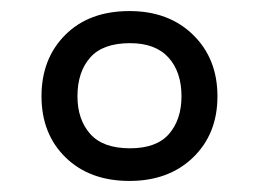

<svg xmlns="http://www.w3.org/2000/svg" viewBox="-20 -744 468 347"><path d="M214 -417Q142 -417 98.5 -459.5Q55 -502 55 -570Q55 -638 98 -681Q141 -724 214 -724Q285 -724 329 -681Q373 -638 373 -570Q373 -502 329 -459.5Q285 -417 214 -417ZM215 -476Q263 -476 285.5 -502Q308 -528 308 -570Q308 -614 284.5 -640Q261 -666 215 -666Q166 -666 143 -640Q120 -614 120 -570Q120 -528 143 -502Q166 -476 215 -476Z"/></svg>

Font: Noto Sans Tifinagh Rhissa Ixa
Style: Regular
Weight: 400
Designer: JamraPatel
Foundry: JamraPatel LLC
Version: Version 2.006; ttfautohint (v1.8.4.7-5d5b)